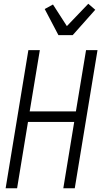

<svg xmlns="http://www.w3.org/2000/svg" viewBox="-20 -1002 540 1022"><path d="M10 0 131 -735H192L138 -409H384L438 -735H499L378 0H317L375 -353H129L71 0ZM291 -815 218 -954 262 -978 336 -863 450 -982 487 -950 367 -815Z"/></svg>

Font: Iosevka Light Oblique
Style: Regular
Weight: 300
Italic angle: -9°
Monospace: yes
Designer: Belleve Invis
Foundry: Belleve Invis
Version: Version 32.5.0; ttfautohint (v1.8.4)